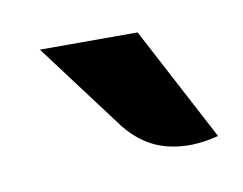

<svg xmlns="http://www.w3.org/2000/svg" viewBox="-33 -766 262 207"><g transform="rotate(-10 98.0 -662.5)"><path d="M20 -727H127L193 -602Q163 -594 137 -600.5Q111 -607 92 -631Z"/></g></svg>

Font: Expletus Sans
Style: Regular
Weight: 400
Designer: Jasper de Waard
Foundry: Designtown
Version: Version 7.028